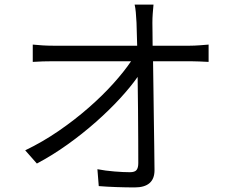

<svg xmlns="http://www.w3.org/2000/svg" viewBox="-20 -799 1040 844"><path d="M654.8 -778.8Q652.8 -759.3 651.4 -739.3Q649.9 -719.2 649.9 -699.2Q649.9 -682.6 650.4 -656.5Q650.9 -630.4 650.9 -598.1H814.9Q834 -598.1 857.9 -599.9Q881.8 -601.6 897 -603V-526.9Q879.9 -527.8 857.4 -528.8Q835 -529.8 816.9 -529.8H652.8Q653.8 -473.1 654.5 -409.2Q655.3 -345.2 656.2 -280.5Q657.2 -215.8 658 -156.7Q658.7 -97.7 659.2 -50.8Q659.2 24.9 571.8 24.9Q534.7 24.9 492.4 23.4Q450.2 22 414.1 19L408.2 -55.2Q443.8 -48.3 483.2 -45.2Q522.5 -42 550.8 -42Q572.8 -42 580.3 -51.8Q587.9 -61.5 587.9 -82Q587.9 -123.5 587.6 -185.8Q587.4 -248 586.7 -319.8Q585.9 -391.6 585 -460.9Q554.2 -417 507.1 -365.7Q460 -314.5 401.4 -262.7Q342.8 -210.9 276.6 -163.6Q210.4 -116.2 142.1 -80.1L90.8 -138.2Q168 -175.3 238.8 -224.1Q309.6 -272.9 370.4 -326.2Q431.2 -379.4 478.5 -432.1Q525.9 -484.9 556.2 -529.8H214.8Q189.5 -529.8 168.5 -529.1Q147.5 -528.3 124 -526.9V-603Q146.5 -600.6 168.5 -599.4Q190.4 -598.1 212.9 -598.1H583Q582 -630.4 581.3 -656.5Q580.6 -682.6 580.1 -699.2Q578.6 -726.6 576.9 -745.6Q575.2 -764.6 571.8 -778.8Z"/></svg>

Font: Shanggu Mono N
Style: Regular
Weight: 350
Designer: GuiWonder
Version: Version 1.021